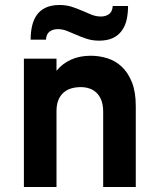

<svg xmlns="http://www.w3.org/2000/svg" viewBox="-20 -745 631 765"><path d="M391.1 0V-299.8Q391.1 -325.7 384.3 -344.2Q377.4 -362.8 365.2 -374.8Q353 -386.7 336.9 -392.3Q320.8 -397.9 301.8 -397.9Q281.7 -397.9 264.2 -392.8Q246.6 -387.7 233.4 -376.2Q220.2 -364.7 212.6 -346.4Q205.1 -328.1 205.1 -301.8V0H75.2V-511.2H205.1V-462.9Q228.5 -491.7 262.9 -507.3Q297.4 -522.9 341.8 -522.9Q374.5 -522.9 406.7 -513.2Q439 -503.4 464.4 -480Q489.7 -456.5 505.4 -418Q521 -379.4 521 -321.8V0ZM375 -583Q348.6 -583 326.4 -590.1Q304.2 -597.2 284.7 -606Q265.1 -614.7 247.1 -621.8Q229 -628.9 210 -628.9Q191.4 -628.9 178 -619.4Q164.6 -609.9 163.1 -586.9H102.1Q102.1 -616.7 107.9 -642.1Q113.8 -667.5 127.2 -686Q140.6 -704.6 162.8 -714.8Q185.1 -725.1 217.3 -725.1Q243.7 -725.1 265.9 -718Q288.1 -710.9 307.6 -702.1Q327.1 -693.4 345.2 -686.3Q363.3 -679.2 382.3 -679.2Q400.9 -679.2 414.3 -688.7Q427.7 -698.2 429.2 -721.2H490.2Q490.2 -690.9 484.4 -665.8Q478.5 -640.6 464.8 -622.1Q451.2 -603.5 429.2 -593.3Q407.2 -583 375 -583Z"/></svg>

Font: Overpass
Style: Bold
Weight: 700
Designer: Delve Withrington
Foundry: Delve Fonts
Version: Version 1.001